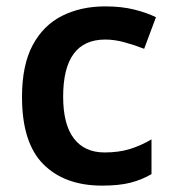

<svg xmlns="http://www.w3.org/2000/svg" viewBox="-20 -665 541 602"><path d="M300 -83Q183 -83 116 -150Q49 -217 49 -361Q49 -461 82.5 -523.5Q116 -586 175 -615.5Q234 -645 310 -645Q361 -645 401 -635Q441 -625 469 -611L432 -512Q401 -524 370 -532.5Q339 -541 310 -541Q178 -541 178 -362Q178 -275 211.5 -231Q245 -187 308 -187Q353 -187 388 -198Q423 -209 455 -228V-119Q424 -101 388.5 -92Q353 -83 300 -83Z"/></svg>

Font: Noto Sans Telugu UI SemiBold
Style: Regular
Weight: 600
Designer: Jelle Bosma - Monotype Design Team
Foundry: Monotype Imaging Inc.
Version: Version 2.005; ttfautohint (v1.8.4.7-5d5b)